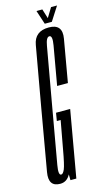

<svg xmlns="http://www.w3.org/2000/svg" viewBox="-148 -806 476 852"><g transform="rotate(-15 90.0 -380.0)"><path d="M18 4Q49 4 65 -26.5L65.5 0H92.5L146 -305.5H81L75 -269H92.5L69 -140.5Q57 -72 49 -53.2Q41 -34.5 32.5 -34.5Q18.5 -34.5 26.5 -79.8Q34.5 -125 72 -338Q112.5 -565 119 -603Q125.5 -641 140 -641Q155.5 -641 147.8 -597.2Q140 -553.5 116.5 -419H166Q188.5 -548.5 200 -614Q211.5 -679.5 147.5 -679.5Q82.5 -679.5 72.2 -619Q62 -558.5 23 -341.5Q-14.5 -126.5 -25.8 -61.2Q-37 4 18 4ZM135 -700H167.5L208.5 -764H181L154.5 -720.5L141 -764H114Z"/></g></svg>

Font: Anybody UltraCondensed Light
Style: Italic
Weight: 300
Width: 1
Italic angle: -10°
Version: Version 1.113;gftools[0.9.25]